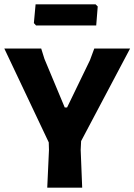

<svg xmlns="http://www.w3.org/2000/svg" viewBox="-21 -870 623 890"><path d="M422 -850 432 -840 425 -752H146L136 -763L144 -850ZM582 -645 355 -216 353 -175 360 0H198L206 -175L205 -210L-1 -645H170L185 -597L279 -372H290L396 -591L416 -645Z"/></svg>

Font: Alegreya Sans SC ExtraBold
Style: Regular
Weight: 800
Designer: Juan Pablo del Peral
Foundry: Huerta Tipografica
Version: Version 2.007